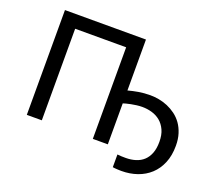

<svg xmlns="http://www.w3.org/2000/svg" viewBox="-128 -841 1289 1140"><g transform="rotate(20 516.0 -270.5)"><path d="M610.4 0H515.6V-578.6H193.4V0H98.6V-662.1H610.4V-340.3Q640.6 -348.6 675 -354.5Q709.5 -360.4 749 -360.4Q775.4 -360.4 803.7 -355.2Q832 -350.1 859.1 -338.6Q886.2 -327.1 910.6 -309.1Q935.1 -291 953.4 -265.4Q971.7 -239.7 982.4 -206.1Q993.2 -172.4 993.2 -129.9Q993.2 -67.9 973.6 -21Q954.1 25.9 919.9 57.4Q885.7 88.9 839.6 105Q793.5 121.1 740.2 121.1Q734.9 121.1 726.8 120.8Q718.8 120.6 710.7 120.1Q702.6 119.6 695.3 118.9Q688 118.2 684.6 117.2V37.1Q696.8 38.6 708.5 39.1Q720.2 39.6 737.3 39.6Q771.5 39.6 800.3 30.5Q829.1 21.5 849.6 2.4Q870.1 -16.6 881.6 -46.4Q893.1 -76.2 893.1 -118.2Q893.1 -162.6 878.9 -193.1Q864.7 -223.6 841.6 -242.7Q818.4 -261.7 788.6 -270.3Q758.8 -278.8 727.5 -278.8Q710 -278.8 691.7 -276.4Q673.3 -273.9 657.2 -270.8Q641.1 -267.6 628.7 -264.2Q616.2 -260.7 610.4 -258.8Z"/></g></svg>

Font: PT Astra Sans
Style: Regular
Weight: 400
Designer: A.Korolkova, I. Chaeva
Foundry: ParaType Ltd
Version: Version 1.001; ttfautohint (v1.6)